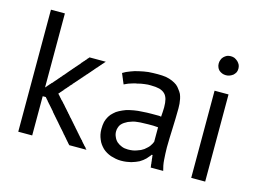

<svg xmlns="http://www.w3.org/2000/svg" viewBox="-94 -861 1403 1039"><g transform="rotate(15 607.0 -341.0)"><path d="M361.3 0Q385.7 0 458 0Q457 0 456.1 -1Q456.1 -1 455.1 -2Q455.1 -2 454.1 -2.9Q454.1 -2.9 453.1 -3.9Q453.1 -3.9 452.1 -4.9Q452.1 -4.9 451.2 -5.9Q451.2 -5.9 450.2 -6.8Q450.2 -6.8 450.2 -8.8Q450.2 -8.8 449.2 -9.8Q449.2 -9.8 448.2 -10.7Q448.2 -10.7 447.3 -11.7Q447.3 -11.7 446.3 -12.7Q446.3 -12.7 445.3 -13.7Q445.3 -13.7 444.3 -14.6Q444.3 -14.6 443.4 -15.6Q443.4 -15.6 442.4 -16.6Q442.4 -16.6 441.4 -17.6Q441.4 -17.6 440.4 -18.6Q440.4 -18.6 439.5 -19.5Q439.5 -19.5 438.5 -20.5Q438.5 -20.5 437.5 -21.5Q437.5 -22.5 436.5 -23.4Q436.5 -23.4 435.5 -24.4Q435.5 -24.4 434.6 -25.4Q434.6 -25.4 433.6 -26.4Q433.6 -26.4 432.6 -27.3Q432.6 -27.3 431.6 -28.3Q431.6 -28.3 430.7 -29.3Q430.7 -29.3 429.7 -30.3Q429.7 -30.3 428.7 -31.2Q428.7 -31.2 427.7 -33.2Q427.7 -33.2 426.8 -34.2Q426.8 -34.2 425.8 -35.2Q425.8 -35.2 424.8 -36.1Q424.8 -36.1 423.8 -37.1Q423.8 -37.1 422.9 -38.1Q422.9 -38.1 422.9 -39.1Q422.9 -39.1 421.9 -40Q421.9 -41 420.9 -42Q420.9 -42 419.9 -43Q419.9 -43 418.9 -43.9Q418.9 -43.9 418 -44.9Q418 -44.9 417 -45.9Q417 -45.9 415 -46.9Q415 -46.9 414.1 -47.9Q414.1 -48.8 413.1 -49.8Q413.1 -49.8 412.1 -50.8Q412.1 -50.8 411.1 -51.8Q411.1 -51.8 410.2 -52.7Q410.2 -52.7 409.2 -53.7Q409.2 -53.7 408.2 -54.7Q408.2 -54.7 407.2 -55.7Q407.2 -56.6 406.2 -57.6Q406.2 -57.6 405.3 -58.6Q405.3 -58.6 404.3 -59.6Q404.3 -59.6 403.3 -60.5Q403.3 -60.5 402.3 -61.5Q402.3 -61.5 401.4 -62.5Q401.4 -62.5 400.4 -63.5Q400.4 -64.5 399.4 -65.4Q399.4 -65.4 398.4 -66.4Q398.4 -66.4 397.5 -67.4Q397.5 -67.4 396.5 -68.4Q396.5 -68.4 395.5 -69.3Q395.5 -69.3 394.5 -70.3Q394.5 -70.3 393.6 -71.3Q393.6 -72.3 392.6 -73.2Q392.6 -73.2 391.6 -74.2Q391.6 -74.2 390.6 -75.2Q390.6 -75.2 389.6 -76.2Q389.6 -76.2 388.7 -77.1Q388.7 -77.1 387.7 -78.1Q387.7 -78.1 386.7 -79.1Q386.7 -80.1 385.7 -81.1Q385.7 -81.1 384.8 -82Q384.8 -82 383.8 -83Q383.8 -83 382.8 -84Q382.8 -84 381.8 -85Q381.8 -85 380.9 -85.9Q380.9 -85.9 379.9 -86.9Q379.9 -87.9 378.9 -88.9Q378.9 -88.9 377.9 -89.8Q377.9 -89.8 377 -90.8Q377 -90.8 376 -91.8Q376 -91.8 375 -92.8Q375 -92.8 374 -93.8Q374 -93.8 373 -94.7Q373 -94.7 372.1 -95.7Q372.1 -95.7 371.1 -97.7Q371.1 -97.7 370.1 -98.6Q370.1 -98.6 369.1 -99.6Q369.1 -99.6 368.2 -100.6Q368.2 -100.6 367.2 -101.6Q367.2 -101.6 366.2 -102.5Q366.2 -102.5 366.2 -103.5Q366.2 -103.5 365.2 -104.5Q365.2 -104.5 364.3 -105.5Q364.3 -105.5 363.3 -106.4Q363.3 -106.4 362.3 -107.4Q362.3 -107.4 361.3 -108.4Q361.3 -108.4 360.4 -109.4Q360.4 -109.4 359.4 -110.4Q359.4 -110.4 358.4 -111.3Q358.4 -111.3 358.4 -112.3Q358.4 -112.3 357.4 -113.3Q357.4 -113.3 356.4 -114.3Q356.4 -114.3 355.5 -115.2Q355.5 -115.2 354.5 -116.2Q354.5 -116.2 353.5 -117.2Q353.5 -117.2 352.5 -118.2Q352.5 -118.2 351.6 -119.1Q351.6 -119.1 351.6 -120.1Q351.6 -120.1 350.6 -121.1Q350.6 -121.1 349.6 -122.1Q349.6 -122.1 348.6 -123Q348.6 -123 347.7 -124Q347.7 -124 346.7 -125Q346.7 -125 345.7 -126Q345.7 -126 344.7 -127Q344.7 -127 344.7 -127.9Q344.7 -127.9 343.8 -128.9Q343.8 -128.9 342.8 -129.9Q342.8 -129.9 341.8 -130.9Q341.8 -130.9 340.8 -131.8Q340.8 -131.8 339.8 -132.8Q339.8 -132.8 338.9 -133.8Q338.9 -133.8 337.9 -134.8Q337.9 -134.8 337.9 -135.7Q337.9 -135.7 336.9 -136.7Q336.9 -136.7 335.9 -137.7Q335.9 -137.7 335 -138.7Q335 -138.7 334 -139.6Q334 -139.6 333 -140.6Q333 -140.6 332 -141.6Q332 -141.6 332 -142.6Q332 -142.6 331.1 -143.6Q331.1 -143.6 330.1 -143.6Q330.1 -143.6 329.1 -144.5Q329.1 -144.5 328.1 -145.5Q328.1 -145.5 327.1 -146.5Q327.1 -146.5 327.1 -147.5Q327.1 -147.5 326.2 -148.4Q326.2 -148.4 325.2 -149.4Q325.2 -149.4 324.2 -150.4Q324.2 -150.4 323.2 -151.4Q323.2 -151.4 322.3 -152.3Q322.3 -152.3 321.3 -153.3Q321.3 -153.3 321.3 -154.3Q321.3 -154.3 320.3 -155.3Q320.3 -155.3 319.3 -156.2Q319.3 -156.2 318.4 -157.2Q318.4 -157.2 317.4 -158.2Q317.4 -158.2 316.4 -159.2Q316.4 -159.2 316.4 -160.2Q316.4 -160.2 315.4 -161.1Q315.4 -161.1 314.5 -162.1Q314.5 -162.1 313.5 -162.1Q313.5 -162.1 312.5 -163.1Q312.5 -163.1 312.5 -164.1Q312.5 -164.1 311.5 -165Q311.5 -165 310.5 -166Q310.5 -166 309.6 -167Q309.6 -167 308.6 -168Q308.6 -168 308.6 -168.9Q308.6 -168.9 307.6 -169.9Q307.6 -169.9 306.6 -170.9Q306.6 -170.9 305.7 -171.9Q305.7 -171.9 304.7 -171.9Q304.7 -171.9 304.7 -172.9Q304.7 -172.9 303.7 -173.8Q303.7 -173.8 302.7 -174.8Q302.7 -174.8 301.8 -175.8Q301.8 -175.8 300.8 -176.8Q300.8 -176.8 300.8 -177.7Q300.8 -177.7 299.8 -178.7Q299.8 -178.7 298.8 -179.7Q298.8 -179.7 297.9 -179.7Q297.9 -179.7 297.9 -180.7Q297.9 -180.7 296.9 -181.6Q296.9 -181.6 295.9 -182.6Q295.9 -182.6 294.9 -183.6Q294.9 -183.6 294.9 -184.6Q294.9 -184.6 293.9 -185.5Q293.9 -185.5 293 -185.5Q293 -185.5 292 -186.5Q292 -186.5 292 -187.5Q292 -187.5 291 -188.5Q291 -188.5 290 -189.5Q290 -189.5 289.1 -190.4Q289.1 -190.4 289.1 -190.4Q289.1 -190.4 288.1 -191.4Q288.1 -191.4 287.1 -192.4Q287.1 -192.4 286.1 -193.4Q286.1 -193.4 286.1 -194.3Q286.1 -194.3 285.2 -194.3Q285.2 -194.3 284.2 -195.3Q284.2 -195.3 284.2 -196.3Q284.2 -196.3 283.2 -197.3Q283.2 -197.3 282.2 -198.2Q282.2 -198.2 282.2 -198.2Q282.2 -199.2 280.3 -200.2Q280.3 -200.2 280.3 -201.2Q280.3 -201.2 279.3 -201.2Q279.3 -202.1 278.3 -203.1Q278.3 -203.1 277.3 -204.1Q277.3 -204.1 276.4 -205.1Q276.4 -205.1 275.4 -206.1Q275.4 -206.1 274.4 -207Q274.4 -207 273.4 -208Q273.4 -208 272.5 -209Q272.5 -209 271.5 -210Q271.5 -210 270.5 -210.9Q270.5 -210.9 269.5 -211.9Q269.5 -212.9 268.6 -213.9Q268.6 -213.9 267.6 -214.8Q267.6 -214.8 266.6 -215.8Q266.6 -215.8 265.6 -216.8Q265.6 -216.8 264.6 -217.8Q264.6 -217.8 263.7 -218.8Q263.7 -218.8 262.7 -219.7Q262.7 -220.7 261.7 -221.7Q261.7 -221.7 259.8 -222.7Q259.8 -222.7 258.8 -223.6Q258.8 -223.6 257.8 -224.6Q257.8 -224.6 256.8 -225.6Q256.8 -225.6 255.9 -226.6Q255.9 -226.6 254.9 -227.5Q254.9 -227.5 253.9 -228.5Q253.9 -228.5 252.9 -229.5Q252.9 -229.5 252 -230.5Q252 -230.5 252 -231.4Q252 -231.4 251 -232.4Q251 -232.4 250 -233.4Q250 -233.4 249 -234.4Q249 -234.4 248 -235.4Q248 -235.4 247.1 -236.3Q247.1 -236.3 246.1 -237.3Q246.1 -237.3 245.1 -238.3Q245.1 -238.3 244.1 -239.3Q244.1 -239.3 244.1 -240.2Q244.1 -240.2 243.2 -241.2Q243.2 -241.2 242.2 -242.2Q242.2 -242.2 241.2 -243.2Q241.2 -243.2 240.2 -244.1Q240.2 -244.1 239.3 -245.1Q239.3 -245.1 238.3 -246.1Q238.3 -246.1 238.3 -247.1Q238.3 -247.1 237.3 -248Q237.3 -248 236.3 -249Q236.3 -249 235.4 -249Q235.4 -249 234.4 -250Q234.4 -250 234.4 -251Q234.4 -251 233.4 -252Q233.4 -252 232.4 -252.9Q232.4 -252.9 231.4 -253.9Q231.4 -253.9 231.4 -253.9Q231.4 -253.9 232.4 -255.9Q232.4 -255.9 233.4 -256.8Q233.4 -256.8 234.4 -257.8Q234.4 -257.8 235.4 -258.8Q235.4 -258.8 236.3 -259.8Q236.3 -259.8 237.3 -260.7Q237.3 -260.7 238.3 -261.7Q238.3 -262.7 239.3 -263.7Q239.3 -263.7 240.2 -264.6Q240.2 -264.6 241.2 -265.6Q241.2 -265.6 242.2 -266.6Q242.2 -266.6 243.2 -267.6Q243.2 -267.6 244.1 -268.6Q244.1 -268.6 245.1 -269.5Q245.1 -269.5 246.1 -271.5Q246.1 -271.5 247.1 -272.5Q247.1 -272.5 248 -273.4Q248 -273.4 249 -274.4Q249 -274.4 250 -275.4Q250 -275.4 251 -276.4Q251 -276.4 252 -277.3Q252 -277.3 252.9 -278.3Q252.9 -278.3 253.9 -280.3Q253.9 -280.3 253.9 -281.2Q253.9 -281.2 254.9 -282.2Q254.9 -282.2 255.9 -283.2Q255.9 -283.2 256.8 -284.2Q256.8 -284.2 257.8 -285.2Q257.8 -285.2 258.8 -286.1Q258.8 -286.1 259.8 -287.1Q259.8 -287.1 259.8 -288.1Q259.8 -288.1 260.7 -289.1Q260.7 -289.1 261.7 -290Q261.7 -290 262.7 -291Q262.7 -291 263.7 -291Q263.7 -291 264.6 -292Q264.6 -292 264.6 -293Q264.6 -293 265.6 -293.9Q265.6 -293.9 266.6 -294.9Q266.6 -294.9 267.6 -295.9Q267.6 -295.9 268.6 -296.9Q268.6 -296.9 268.6 -297.9Q268.6 -297.9 269.5 -298.8Q269.5 -298.8 270.5 -299.8Q270.5 -299.8 271.5 -299.8Q271.5 -299.8 271.5 -300.8Q272.5 -300.8 273.4 -302.7Q273.4 -302.7 273.4 -303.7Q273.4 -303.7 275.4 -304.7Q275.4 -304.7 276.4 -305.7Q276.4 -305.7 277.3 -306.6Q277.3 -306.6 278.3 -307.6Q278.3 -307.6 278.3 -308.6Q278.3 -309.6 279.3 -310.5Q279.3 -310.5 280.3 -311.5Q280.3 -311.5 281.2 -312.5Q281.2 -312.5 282.2 -313.5Q282.2 -313.5 283.2 -314.5Q283.2 -314.5 284.2 -315.4Q284.2 -315.4 285.2 -316.4Q285.2 -316.4 286.1 -317.4Q286.1 -317.4 287.1 -318.4Q287.1 -318.4 288.1 -319.3Q288.1 -319.3 289.1 -320.3Q289.1 -320.3 290 -321.3Q290 -321.3 291 -322.3Q291 -322.3 292 -323.2Q292 -323.2 292 -324.2Q292 -325.2 293 -326.2Q293 -326.2 293.9 -327.1Q293.9 -327.1 294.9 -328.1Q294.9 -328.1 295.9 -329.1Q295.9 -329.1 296.9 -330.1Q296.9 -330.1 297.9 -331.1Q297.9 -331.1 298.8 -332Q298.8 -332 299.8 -333Q299.8 -333 300.8 -334Q300.8 -335 301.8 -335.9Q301.8 -335.9 302.7 -336.9Q302.7 -336.9 303.7 -337.9Q303.7 -337.9 304.7 -338.9Q304.7 -338.9 305.7 -339.8Q305.7 -339.8 306.6 -340.8Q306.6 -340.8 307.6 -341.8Q307.6 -341.8 308.6 -342.8Q308.6 -342.8 309.6 -344.7Q309.6 -344.7 310.5 -345.7Q310.5 -345.7 311.5 -346.7Q311.5 -346.7 312.5 -347.7Q312.5 -347.7 313.5 -348.6Q313.5 -348.6 314.5 -349.6Q314.5 -349.6 315.4 -350.6Q315.4 -350.6 316.4 -352.5Q316.4 -352.5 317.4 -353.5Q317.4 -353.5 318.4 -354.5Q318.4 -354.5 319.3 -355.5Q319.3 -355.5 320.3 -356.4Q320.3 -356.4 321.3 -357.4Q321.3 -357.4 322.3 -358.4Q322.3 -358.4 323.2 -360.4Q323.2 -360.4 324.2 -361.3Q324.2 -361.3 325.2 -362.3Q325.2 -362.3 326.2 -363.3Q326.2 -363.3 327.1 -364.3Q327.1 -364.3 328.1 -365.2Q328.1 -365.2 329.1 -366.2Q329.1 -366.2 330.1 -368.2Q330.1 -368.2 331.1 -369.1Q331.1 -369.1 332 -370.1Q332 -370.1 333 -371.1Q333 -371.1 334 -372.1Q334 -372.1 335 -373Q335 -373 335.9 -374Q335.9 -374 336.9 -376Q336.9 -376 337.9 -377Q337.9 -377 338.9 -377.9Q338.9 -377.9 339.8 -378.9Q339.8 -378.9 340.8 -379.9Q340.8 -379.9 341.8 -380.9Q341.8 -380.9 342.8 -381.8Q342.8 -381.8 343.8 -383.8Q343.8 -383.8 344.7 -384.8Q344.7 -384.8 345.7 -385.7Q345.7 -385.7 346.7 -386.7Q346.7 -386.7 347.7 -387.7Q347.7 -387.7 348.6 -388.7Q348.6 -388.7 349.6 -389.6Q349.6 -389.6 350.6 -391.6Q350.6 -391.6 351.6 -392.6Q351.6 -392.6 352.5 -393.6Q352.5 -393.6 353.5 -394.5Q353.5 -394.5 354.5 -395.5Q354.5 -395.5 355.5 -396.5Q355.5 -396.5 356.4 -397.5Q356.4 -397.5 357.4 -398.4Q357.4 -398.4 358.4 -399.4Q358.4 -399.4 359.4 -400.4Q359.4 -400.4 359.4 -401.4Q359.4 -401.4 360.4 -402.3Q360.4 -402.3 361.3 -403.3Q361.3 -403.3 362.3 -404.3Q362.3 -404.3 363.3 -405.3Q363.3 -405.3 364.3 -406.2Q364.3 -406.2 365.2 -407.2Q365.2 -407.2 365.2 -408.2Q365.2 -408.2 366.2 -409.2Q366.2 -409.2 367.2 -410.2Q367.2 -410.2 368.2 -411.1Q368.2 -411.1 369.1 -412.1Q369.1 -412.1 370.1 -413.1Q370.1 -413.1 371.1 -414.1Q371.1 -414.1 372.1 -415Q372.1 -415 372.1 -416Q372.1 -416 373 -417Q373 -417 374 -418Q374 -418 375 -418.9Q375 -418.9 376 -419.9Q376 -419.9 377 -420.9Q377 -420.9 377.9 -421.9Q377.9 -421.9 377.9 -422.9Q377.9 -422.9 378.9 -423.8Q378.9 -423.8 379.9 -424.8Q379.9 -424.8 380.9 -425.8Q380.9 -425.8 381.8 -426.8Q381.8 -426.8 382.8 -427.7Q382.8 -427.7 383.8 -428.7Q383.8 -428.7 383.8 -429.7Q383.8 -429.7 384.8 -430.7Q384.8 -430.7 385.7 -431.6Q385.7 -431.6 386.7 -432.6Q386.7 -432.6 387.7 -433.6Q387.7 -433.6 388.7 -434.6Q388.7 -434.6 389.6 -435.5Q389.6 -435.5 389.6 -436.5Q389.6 -436.5 390.6 -437.5Q390.6 -437.5 391.6 -438.5Q391.6 -438.5 392.6 -439.5Q392.6 -439.5 393.6 -440.4Q393.6 -440.4 394.5 -441.4Q394.5 -441.4 394.5 -442.4Q394.5 -442.4 395.5 -443.4Q395.5 -443.4 396.5 -443.4Q396.5 -443.4 397.5 -444.3Q397.5 -444.3 398.4 -445.3Q398.4 -445.3 399.4 -446.3Q399.4 -446.3 399.4 -447.3Q399.4 -447.3 400.4 -448.2Q400.4 -448.2 401.4 -449.2Q401.4 -449.2 402.3 -450.2Q402.3 -450.2 403.3 -451.2Q403.3 -451.2 404.3 -452.1Q404.3 -452.1 404.3 -453.1Q404.3 -453.1 405.3 -454.1Q405.3 -454.1 406.2 -455.1Q406.2 -455.1 407.2 -456.1Q407.2 -456.1 408.2 -457Q408.2 -457 408.2 -457Q408.2 -457 409.2 -458Q409.2 -458 410.2 -459Q410.2 -459 411.1 -460Q411.1 -460 411.1 -460.9Q411.1 -460.9 412.1 -461.9Q412.1 -461.9 413.1 -462.9Q413.1 -462.9 414.1 -463.9Q414.1 -463.9 415 -464.8Q415 -464.8 415 -464.8Q415 -464.8 416 -465.8Q416 -465.8 417 -466.8Q417 -466.8 418 -467.8Q418 -467.8 418 -468.8Q418 -468.8 418.9 -469.7Q418.9 -469.7 419.9 -470.7Q419.9 -470.7 420.9 -471.7Q420.9 -471.7 420.9 -471.7Q420.9 -471.7 421.9 -472.7Q421.9 -472.7 422.9 -473.6Q422.9 -473.6 423.8 -474.6Q423.8 -474.6 423.8 -475.6Q423.8 -475.6 424.8 -476.6Q424.8 -476.6 425.8 -476.6Q425.8 -476.6 426.8 -477.5Q426.8 -478.5 427.7 -479.5Q427.7 -479.5 428.7 -480.5Q428.7 -480.5 428.7 -481.4Q428.7 -481.4 429.7 -481.4Q429.7 -481.4 430.7 -482.4Q430.7 -482.4 430.7 -483.4Q430.7 -483.4 431.6 -484.4Q431.6 -484.4 432.6 -484.4Q432.6 -484.4 433.6 -485.4Q433.6 -485.4 433.6 -486.3Q433.6 -486.3 434.6 -487.3Q434.6 -487.3 435.5 -487.3Q413.1 -487.3 344.7 -487.3Q344.7 -487.3 342.8 -486.3Q342.8 -486.3 341.8 -485.4Q341.8 -485.4 340.8 -484.4Q340.8 -484.4 340.8 -483.4Q340.8 -483.4 339.8 -482.4Q339.8 -482.4 338.9 -481.4Q338.9 -481.4 337.9 -480.5Q337.9 -480.5 336.9 -479.5Q336.9 -479.5 335.9 -478.5Q335.9 -478.5 335 -477.5Q335 -477.5 334 -476.6Q334 -476.6 333 -474.6Q333 -474.6 332 -473.6Q332 -473.6 331.1 -472.7Q331.1 -472.7 331.1 -471.7Q331.1 -471.7 330.1 -470.7Q330.1 -470.7 329.1 -469.7Q329.1 -469.7 328.1 -468.8Q328.1 -468.8 327.1 -467.8Q327.1 -467.8 326.2 -466.8Q326.2 -466.8 325.2 -465.8Q325.2 -465.8 324.2 -464.8Q324.2 -464.8 323.2 -462.9Q323.2 -462.9 322.3 -461.9Q322.3 -461.9 321.3 -460.9Q321.3 -460.9 320.3 -460Q320.3 -460 319.3 -459Q319.3 -459 318.4 -458Q318.4 -458 317.4 -457Q317.4 -457 316.4 -456.1Q316.4 -456.1 315.4 -455.1Q315.4 -454.1 314.5 -453.1Q314.5 -453.1 313.5 -452.1Q313.5 -452.1 312.5 -451.2Q312.5 -451.2 311.5 -450.2Q311.5 -450.2 310.5 -449.2Q310.5 -449.2 309.6 -448.2Q309.6 -448.2 308.6 -447.3Q308.6 -446.3 307.6 -445.3Q307.6 -445.3 307.6 -444.3Q307.6 -444.3 306.6 -443.4Q306.6 -443.4 305.7 -442.4Q305.7 -442.4 304.7 -441.4Q304.7 -441.4 303.7 -440.4Q303.7 -440.4 302.7 -439.5Q302.7 -438.5 301.8 -437.5Q301.8 -437.5 300.8 -436.5Q300.8 -436.5 299.8 -435.5Q299.8 -435.5 298.8 -434.6Q298.8 -434.6 297.9 -433.6Q297.9 -433.6 296.9 -432.6Q296.9 -432.6 295.9 -431.6Q295.9 -430.7 294.9 -429.7Q294.9 -429.7 293.9 -428.7Q293.9 -428.7 293 -427.7Q293 -427.7 292 -426.8Q292 -426.8 291 -425.8Q291 -425.8 290 -424.8Q290 -424.8 289.1 -423.8Q289.1 -422.9 288.1 -421.9Q288.1 -421.9 287.1 -420.9Q287.1 -420.9 286.1 -419.9Q286.1 -419.9 285.2 -418.9Q285.2 -418.9 284.2 -418Q284.2 -418 283.2 -417Q283.2 -417 282.2 -416Q282.2 -415 281.2 -414.1Q281.2 -414.1 280.3 -413.1Q280.3 -413.1 279.3 -412.1Q279.3 -412.1 278.3 -411.1Q278.3 -411.1 277.3 -410.2Q277.3 -410.2 276.4 -409.2Q276.4 -409.2 275.4 -408.2Q275.4 -407.2 274.4 -406.2Q274.4 -406.2 273.4 -405.3Q273.4 -405.3 272.5 -404.3Q272.5 -404.3 271.5 -403.3Q271.5 -403.3 270.5 -402.3Q270.5 -402.3 269.5 -401.4Q269.5 -401.4 268.6 -399.4Q268.6 -399.4 267.6 -398.4Q267.6 -398.4 266.6 -397.5Q266.6 -397.5 265.6 -396.5Q265.6 -396.5 264.6 -395.5Q264.6 -395.5 263.7 -394.5Q263.7 -394.5 262.7 -393.6Q262.7 -393.6 262.7 -392.6Q262.7 -392.6 261.7 -391.6Q261.7 -391.6 260.7 -390.6Q260.7 -390.6 259.8 -389.6Q259.8 -389.6 258.8 -388.7Q258.8 -388.7 257.8 -387.7Q257.8 -387.7 256.8 -386.7Q256.8 -386.7 256.8 -385.7Q256.8 -385.7 255.9 -384.8Q255.9 -384.8 254.9 -383.8Q254.9 -383.8 253.9 -382.8Q253.9 -382.8 252.9 -381.8Q252.9 -381.8 252 -380.9Q252 -380.9 251 -379.9Q251 -379.9 251 -378.9Q251 -378.9 250 -377.9Q250 -377.9 249 -377Q249 -377 248 -376Q248 -376 247.1 -375Q247.1 -375 246.1 -374Q246.1 -374 246.1 -373Q246.1 -373 245.1 -372.1Q245.1 -372.1 244.1 -371.1Q244.1 -371.1 243.2 -370.1Q243.2 -370.1 242.2 -369.1Q242.2 -369.1 241.2 -368.2Q241.2 -368.2 241.2 -367.2Q241.2 -367.2 240.2 -366.2Q240.2 -366.2 239.3 -365.2Q239.3 -365.2 238.3 -364.3Q238.3 -364.3 237.3 -363.3Q237.3 -363.3 236.3 -362.3Q236.3 -362.3 236.3 -361.3Q236.3 -361.3 235.4 -360.4Q235.4 -360.4 234.4 -359.4Q234.4 -359.4 233.4 -358.4Q233.4 -358.4 232.4 -358.4Q232.4 -358.4 231.4 -357.4Q231.4 -357.4 231.4 -356.4Q231.4 -356.4 230.5 -355.5Q230.5 -355.5 229.5 -354.5Q229.5 -354.5 228.5 -353.5Q228.5 -353.5 227.5 -352.5Q227.5 -352.5 227.5 -351.6Q227.5 -351.6 226.6 -350.6Q226.6 -350.6 225.6 -349.6Q225.6 -349.6 224.6 -348.6Q224.6 -348.6 223.6 -347.7Q223.6 -347.7 223.6 -346.7Q223.6 -346.7 222.7 -345.7Q222.7 -345.7 221.7 -344.7Q221.7 -344.7 220.7 -344.7Q220.7 -344.7 219.7 -343.8Q219.7 -343.8 219.7 -342.8Q219.7 -342.8 218.8 -341.8Q218.8 -341.8 217.8 -340.8Q217.8 -340.8 216.8 -339.8Q216.8 -339.8 216.8 -338.9Q216.8 -338.9 215.8 -337.9Q215.8 -337.9 214.8 -336.9Q214.8 -336.9 213.9 -335.9Q213.9 -335.9 212.9 -335.9Q212.9 -335.9 212.9 -335Q212.9 -335 211.9 -334Q211.9 -334 210.9 -333Q210.9 -333 210 -332Q210 -332 210 -331.1Q210 -331.1 209 -330.1Q209 -330.1 208 -329.1Q208 -329.1 208 -329.1Q208 -329.1 207 -328.1Q207 -328.1 206.1 -327.1Q206.1 -327.1 205.1 -326.2Q205.1 -326.2 205.1 -325.2Q205.1 -325.2 204.1 -324.2Q204.1 -324.2 203.1 -324.2Q203.1 -324.2 203.1 -323.2Q203.1 -323.2 201.2 -321.3Q201.2 -321.3 200.2 -320.3Q200.2 -320.3 200.2 -320.3Q200.2 -320.3 199.2 -319.3Q199.2 -319.3 198.2 -318.4Q198.2 -318.4 198.2 -317.4Q198.2 -317.4 197.3 -316.4Q197.3 -316.4 196.3 -316.4Q196.3 -315.4 195.3 -314.5Q195.3 -313.5 193.4 -312.5Q193.4 -312.5 192.4 -311.5Q192.4 -311.5 191.4 -310.5Q191.4 -310.5 190.4 -309.6Q190.4 -309.6 190.4 -308.6Q190.4 -308.6 189.5 -307.6Q189.5 -307.6 188.5 -306.6Q188.5 -306.6 187.5 -305.7Q187.5 -305.7 186.5 -303.7Q186.5 -303.7 185.5 -302.7Q185.5 -302.7 183.6 -301.8Q183.6 -301.8 182.6 -300.8Q182.6 -300.8 181.6 -299.8Q181.6 -299.8 180.7 -298.8Q180.7 -298.8 179.7 -297.9Q179.7 -297.9 178.7 -296.9Q178.7 -296.9 177.7 -294.9Q177.7 -294.9 176.8 -293.9Q176.8 -293.9 175.8 -293Q175.8 -293 174.8 -292Q174.8 -292 173.8 -291Q173.8 -291 172.9 -290Q172.9 -290 171.9 -289.1Q171.9 -289.1 170.9 -288.1Q170.9 -288.1 169.9 -287.1Q169.9 -287.1 169.9 -286.1Q169.9 -286.1 168.9 -285.2Q168.9 -285.2 168 -284.2Q168 -284.2 167 -283.2Q167 -283.2 166 -282.2Q166 -282.2 165 -281.2Q165 -281.2 164.1 -280.3Q164.1 -280.3 163.1 -279.3Q163.1 -279.3 163.1 -278.3Q163.1 -278.3 162.1 -277.3Q162.1 -277.3 161.1 -276.4Q161.1 -276.4 160.2 -275.4Q160.2 -275.4 159.2 -274.4Q159.2 -274.4 158.2 -273.4Q158.2 -273.4 158.2 -272.5Q158.2 -272.5 157.2 -271.5Q157.2 -271.5 156.2 -271.5Q156.2 -271.5 155.3 -270.5Q155.3 -270.5 155.3 -269.5Q155.3 -269.5 154.3 -268.6Q154.3 -268.6 153.3 -267.6Q153.3 -267.6 153.3 -266.6Q153.3 -371.1 153.3 -682.6Q133.8 -682.6 75.2 -682.6Q75.2 -511.7 75.2 1Q94.7 1 153.3 1Q153.3 -53.7 153.3 -218.8Q157.2 -218.8 170.9 -218.8Q170.9 -218.8 171.9 -216.8Q171.9 -216.8 172.9 -215.8Q172.9 -215.8 173.8 -214.8Q173.8 -214.8 174.8 -213.9Q174.8 -213.9 175.8 -212.9Q175.8 -212.9 176.8 -211.9Q176.8 -211.9 176.8 -210.9Q176.8 -210.9 177.7 -210Q177.7 -210 178.7 -209Q178.7 -209 179.7 -208Q179.7 -208 180.7 -207Q180.7 -207 181.6 -206.1Q181.6 -206.1 182.6 -205.1Q182.6 -205.1 183.6 -204.1Q183.6 -204.1 184.6 -203.1Q184.6 -203.1 185.5 -201.2Q185.5 -201.2 186.5 -200.2Q186.5 -200.2 187.5 -199.2Q187.5 -199.2 187.5 -198.2Q187.5 -198.2 188.5 -197.3Q188.5 -197.3 189.5 -196.3Q189.5 -196.3 190.4 -195.3Q190.4 -195.3 191.4 -194.3Q191.4 -194.3 192.4 -193.4Q192.4 -193.4 193.4 -192.4Q193.4 -192.4 194.3 -191.4Q194.3 -190.4 195.3 -189.5Q195.3 -189.5 196.3 -188.5Q196.3 -188.5 197.3 -187.5Q197.3 -187.5 198.2 -186.5Q198.2 -186.5 199.2 -185.5Q199.2 -185.5 200.2 -184.6Q200.2 -184.6 201.2 -183.6Q201.2 -183.6 202.1 -182.6Q202.1 -182.6 203.1 -181.6Q203.1 -180.7 204.1 -179.7Q204.1 -179.7 205.1 -178.7Q205.1 -178.7 206.1 -177.7Q206.1 -177.7 207 -176.8Q207 -176.8 208 -175.8Q208 -175.8 209 -174.8Q209 -174.8 210 -173.8Q210 -173.8 210.9 -172.9Q210.9 -172.9 211.9 -170.9Q211.9 -170.9 212.9 -169.9Q212.9 -169.9 213.9 -168.9Q213.9 -168.9 214.8 -168Q214.8 -168 215.8 -167Q215.8 -167 216.8 -166Q216.8 -166 217.8 -165Q217.8 -165 218.8 -163.1Q218.8 -163.1 219.7 -162.1Q219.7 -162.1 220.7 -161.1Q220.7 -161.1 221.7 -160.2Q221.7 -160.2 222.7 -159.2Q222.7 -159.2 223.6 -158.2Q223.6 -158.2 224.6 -157.2Q224.6 -157.2 225.6 -155.3Q225.6 -155.3 226.6 -154.3Q226.6 -154.3 227.5 -153.3Q227.5 -153.3 228.5 -152.3Q228.5 -152.3 229.5 -151.4Q229.5 -151.4 229.5 -150.4Q229.5 -150.4 230.5 -149.4Q230.5 -149.4 231.4 -147.5Q231.4 -147.5 232.4 -146.5Q232.4 -146.5 233.4 -145.5Q233.4 -145.5 234.4 -144.5Q234.4 -144.5 235.4 -143.6Q235.4 -143.6 236.3 -142.6Q236.3 -142.6 237.3 -141.6Q237.3 -141.6 238.3 -139.6Q238.3 -139.6 239.3 -138.7Q239.3 -138.7 240.2 -137.7Q240.2 -137.7 241.2 -136.7Q241.2 -136.7 242.2 -135.7Q242.2 -135.7 243.2 -134.8Q243.2 -134.8 244.1 -133.8Q244.1 -133.8 245.1 -131.8Q245.1 -131.8 246.1 -130.9Q246.1 -130.9 247.1 -129.9Q247.1 -129.9 248 -128.9Q248 -128.9 249 -127.9Q249 -127.9 250 -127Q250 -127 251 -126Q251 -126 252 -124Q252 -124 252.9 -123Q252.9 -123 253.9 -122.1Q253.9 -122.1 254.9 -121.1Q254.9 -121.1 255.9 -120.1Q255.9 -120.1 256.8 -119.1Q256.8 -119.1 257.8 -118.2Q257.8 -118.2 258.8 -116.2Q258.8 -116.2 259.8 -115.2Q259.8 -115.2 260.7 -114.3Q260.7 -114.3 261.7 -113.3Q261.7 -113.3 262.7 -112.3Q262.7 -112.3 263.7 -111.3Q263.7 -111.3 264.6 -110.4Q264.6 -110.4 265.6 -109.4Q265.6 -109.4 266.6 -107.4Q266.6 -107.4 267.6 -106.4Q267.6 -106.4 268.6 -105.5Q268.6 -105.5 269.5 -104.5Q269.5 -104.5 270.5 -103.5Q270.5 -103.5 271.5 -102.5Q271.5 -102.5 272.5 -101.6Q272.5 -101.6 272.5 -100.6Q272.5 -100.6 273.4 -99.6Q273.4 -99.6 274.4 -98.6Q274.4 -98.6 275.4 -97.7Q275.4 -97.7 276.4 -96.7Q276.4 -96.7 277.3 -95.7Q277.3 -95.7 278.3 -94.7Q278.3 -94.7 278.3 -93.8Q278.3 -93.8 279.3 -92.8Q279.3 -92.8 280.3 -91.8Q280.3 -91.8 281.2 -90.8Q281.2 -90.8 282.2 -89.8Q282.2 -89.8 283.2 -88.9Q283.2 -88.9 284.2 -87.9Q284.2 -87.9 284.2 -86.9Q284.2 -86.9 285.2 -85.9Q285.2 -85.9 286.1 -85Q286.1 -85 287.1 -84Q287.1 -84 288.1 -83Q288.1 -83 289.1 -82Q289.1 -82 290 -81.1Q290 -81.1 291 -80.1Q291 -80.1 291 -79.1Q291 -79.1 292 -78.1Q292 -78.1 293 -77.1Q293 -77.1 293.9 -76.2Q293.9 -76.2 294.9 -75.2Q294.9 -75.2 295.9 -74.2Q295.9 -74.2 296.9 -73.2Q296.9 -73.2 296.9 -72.3Q296.9 -72.3 297.9 -71.3Q297.9 -71.3 298.8 -71.3Q298.8 -71.3 299.8 -70.3Q299.8 -70.3 300.8 -69.3Q300.8 -69.3 301.8 -68.4Q301.8 -68.4 301.8 -67.4Q301.8 -67.4 302.7 -66.4Q302.7 -66.4 303.7 -65.4Q303.7 -65.4 304.7 -64.5Q304.7 -64.5 305.7 -63.5Q305.7 -63.5 306.6 -62.5Q306.6 -62.5 307.6 -61.5Q307.6 -61.5 307.6 -60.5Q307.6 -60.5 308.6 -59.6Q308.6 -59.6 309.6 -58.6Q309.6 -58.6 310.5 -57.6Q310.5 -57.6 311.5 -56.6Q311.5 -56.6 312.5 -55.7Q312.5 -55.7 312.5 -54.7Q312.5 -54.7 313.5 -53.7Q313.5 -53.7 314.5 -52.7Q314.5 -52.7 315.4 -51.8Q315.4 -51.8 316.4 -50.8Q316.4 -50.8 316.4 -49.8Q316.4 -49.8 317.4 -48.8Q317.4 -48.8 318.4 -47.9Q318.4 -47.9 319.3 -46.9Q319.3 -46.9 320.3 -46.9Q320.3 -46.9 321.3 -45.9Q321.3 -45.9 321.3 -44.9Q321.3 -44.9 322.3 -43.9Q322.3 -43.9 323.2 -43Q323.2 -43 324.2 -42Q324.2 -42 325.2 -41Q325.2 -41 325.2 -40Q325.2 -40 326.2 -39.1Q326.2 -39.1 327.1 -38.1Q327.1 -38.1 328.1 -37.1Q328.1 -37.1 329.1 -36.1Q329.1 -36.1 329.1 -35.2Q329.1 -35.2 330.1 -35.2Q330.1 -35.2 331.1 -34.2Q331.1 -34.2 332 -33.2Q332 -33.2 333 -32.2Q333 -32.2 333 -31.2Q333 -31.2 334 -30.3Q334 -30.3 335 -29.3Q335 -29.3 335.9 -28.3Q335.9 -28.3 335.9 -27.3Q335.9 -27.3 336.9 -26.4Q336.9 -26.4 337.9 -26.4Q337.9 -26.4 338.9 -25.4Q338.9 -25.4 338.9 -24.4Q339.8 -24.4 340.8 -22.5Q340.8 -22.5 341.8 -21.5Q341.8 -21.5 341.8 -20.5Q341.8 -20.5 342.8 -20.5Q342.8 -20.5 343.8 -19.5Q343.8 -19.5 344.7 -18.6Q344.7 -18.6 344.7 -17.6Q344.7 -17.6 345.7 -16.6Q345.7 -16.6 346.7 -15.6Q346.7 -15.6 347.7 -14.6Q347.7 -14.6 347.7 -14.6Q347.7 -14.6 348.6 -13.7Q348.6 -13.7 349.6 -12.7Q349.6 -12.7 350.6 -11.7Q350.6 -11.7 350.6 -10.7Q350.6 -10.7 351.6 -9.8Q351.6 -9.8 352.5 -9.8Q352.5 -9.8 352.5 -8.8Q352.5 -8.8 353.5 -7.8Q353.5 -7.8 354.5 -6.8Q354.5 -6.8 354.5 -5.9Q354.5 -5.9 355.5 -5.9Q355.5 -5.9 356.4 -4.9Q356.4 -4.9 357.4 -3.9Q357.4 -3.9 357.4 -2.9Q357.4 -2.9 358.4 -2.9Q358.4 -2.9 359.4 -2Q359.4 -2 359.4 -1Q359.4 -1 360.4 0Q360.4 0 361.3 0Z M559.6 -393.6Q567.4 -397.5 574.2 -400.4Q582 -404.3 591.8 -407.2Q600.6 -410.2 610.4 -413.1Q619.1 -416 628.9 -417Q639.6 -419.9 649.4 -421.9Q659.2 -423.8 668.9 -424.8Q678.7 -425.8 687.5 -426.8Q696.3 -426.8 704.1 -426.8Q732.4 -426.8 752 -421.9Q771.5 -416 782.2 -405.3Q793 -395.5 798.8 -376Q803.7 -357.4 803.7 -330.1Q803.7 -318.4 802.7 -304.7Q801.8 -292 800.8 -277.3Q793.9 -279.3 788.1 -279.3Q781.2 -279.3 774.4 -279.3Q765.6 -279.3 747.1 -279.3Q720.7 -279.3 696.3 -277.3Q670.9 -276.4 649.4 -272.5Q627 -268.6 607.4 -262.7Q588.9 -255.9 572.3 -247.1Q556.6 -239.3 544.9 -227.5Q532.2 -216.8 523.4 -202.1Q514.6 -187.5 509.8 -169.9Q505.9 -152.3 505.9 -129.9Q505.9 -113.3 508.8 -99.6Q511.7 -85.9 517.6 -72.3Q522.5 -59.6 530.3 -48.8Q538.1 -38.1 547.9 -28.3Q557.6 -19.5 569.3 -12.7Q581.1 -5.9 594.7 -1Q607.4 2.9 622.1 5.9Q636.7 8.8 652.3 8.8Q668.9 8.8 682.6 6.8Q696.3 4.9 708 2Q720.7 -2 731.4 -5.9Q742.2 -10.7 751 -14.6Q760.7 -20.5 768.6 -26.4Q776.4 -32.2 783.2 -39.1Q790 -45.9 794.9 -52.7Q800.8 -58.6 804.7 -65.4Q806.6 -65.4 809.6 -65.4Q809.6 -65.4 809.6 -64.5Q809.6 -64.5 810.5 -63.5Q810.5 -63.5 810.5 -62.5Q810.5 -62.5 810.5 -61.5Q810.5 -60.5 810.5 -59.6Q810.5 -59.6 810.5 -58.6Q810.5 -58.6 810.5 -57.6Q810.5 -57.6 810.5 -56.6Q810.5 -56.6 810.5 -55.7Q810.5 -55.7 811.5 -54.7Q811.5 -54.7 811.5 -53.7Q811.5 -53.7 811.5 -52.7Q811.5 -52.7 811.5 -51.8Q811.5 -51.8 811.5 -50.8Q811.5 -49.8 811.5 -48.8Q811.5 -48.8 811.5 -47.9Q811.5 -47.9 811.5 -46.9Q811.5 -46.9 812.5 -45.9Q812.5 -45.9 812.5 -44.9Q812.5 -44.9 812.5 -43.9Q812.5 -43.9 812.5 -43Q812.5 -43 812.5 -41Q812.5 -41 812.5 -40Q812.5 -40 812.5 -39.1Q812.5 -39.1 812.5 -38.1Q812.5 -38.1 813.5 -37.1Q813.5 -37.1 813.5 -36.1Q813.5 -36.1 813.5 -35.2Q813.5 -34.2 813.5 -33.2Q813.5 -33.2 813.5 -32.2Q813.5 -32.2 813.5 -31.2Q813.5 -31.2 813.5 -30.3Q813.5 -30.3 814.5 -29.3Q814.5 -29.3 814.5 -28.3Q814.5 -28.3 814.5 -27.3Q814.5 -27.3 814.5 -26.4Q814.5 -26.4 814.5 -25.4Q814.5 -25.4 814.5 -24.4Q814.5 -24.4 814.5 -23.4Q814.5 -23.4 814.5 -22.5Q814.5 -21.5 815.4 -20.5Q815.4 -20.5 815.4 -19.5Q815.4 -19.5 815.4 -18.6Q815.4 -18.6 815.4 -17.6Q815.4 -17.6 815.4 -16.6Q815.4 -16.6 815.4 -15.6Q815.4 -15.6 815.4 -14.6Q815.4 -14.6 815.4 -13.7Q815.4 -13.7 815.4 -12.7Q815.4 -12.7 816.4 -11.7Q816.4 -11.7 816.4 -10.7Q816.4 -10.7 816.4 -9.8Q816.4 -9.8 816.4 -9.8Q816.4 -9.8 816.4 -8.8Q816.4 -8.8 816.4 -7.8Q816.4 -7.8 816.4 -6.8Q816.4 -5.9 816.4 -4.9Q816.4 -4.9 817.4 -3.9Q817.4 -3.9 817.4 -2.9Q817.4 -2.9 817.4 -2Q817.4 -2 817.4 -2Q817.4 -2 817.4 -1Q817.4 -1 817.4 0Q817.4 0 817.4 1Q817.4 1 817.4 2Q817.4 2 817.4 2Q817.4 2 817.4 2.9Q818.4 2.9 819.3 2.9Q819.3 2.9 820.3 2.9Q820.3 2.9 821.3 2.9Q821.3 2.9 822.3 2.9Q822.3 2.9 823.2 2.9Q824.2 2.9 825.2 2.9Q825.2 2.9 826.2 2.9Q826.2 2.9 827.1 2.9Q827.1 2.9 828.1 2.9Q828.1 2.9 829.1 2.9Q829.1 2.9 830.1 2.9Q830.1 2.9 831.1 2.9Q831.1 2.9 832 2.9Q832 2.9 833 2.9Q833 2.9 834 2.9Q834 2.9 835 2.9Q835 2.9 836.9 2.9Q836.9 2.9 837.9 2.9Q837.9 2.9 838.9 2.9Q838.9 2.9 839.8 2.9Q839.8 2.9 840.8 2.9Q840.8 2.9 841.8 2.9Q841.8 2.9 842.8 2.9Q842.8 2.9 843.8 2.9Q844.7 2.9 845.7 2.9Q845.7 2.9 846.7 2.9Q846.7 2.9 847.7 2.9Q847.7 2.9 848.6 2.9Q848.6 2.9 849.6 2.9Q849.6 2.9 850.6 2.9Q850.6 2.9 851.6 2.9Q851.6 2.9 852.5 2.9Q852.5 2.9 854.5 2.9Q854.5 2.9 855.5 2.9Q855.5 2.9 856.4 2.9Q856.4 2.9 857.4 2.9Q857.4 2.9 858.4 2.9Q858.4 2.9 859.4 2.9Q859.4 2.9 860.4 2.9Q860.4 2.9 861.3 2.9Q862.3 2.9 863.3 2.9Q863.3 2.9 864.3 2.9Q864.3 2.9 865.2 2.9Q865.2 2.9 866.2 2.9Q866.2 2.9 867.2 2.9Q867.2 2.9 868.2 2.9Q868.2 2.9 869.1 2.9Q869.1 2.9 870.1 2.9Q870.1 2.9 871.1 2.9Q871.1 2.9 873 2.9Q873 2.9 874 2.9Q874 2.9 875 2.9Q875 2.9 876 2.9Q876 2.9 877 2.9Q877 2.9 877.9 2.9Q877.9 2.9 878.9 2.9Q878.9 2.9 879.9 2.9Q879.9 2.9 880.9 2.9Q880.9 2.9 881.8 2.9Q881.8 2.9 882.8 2.9Q882.8 2.9 883.8 2.9Q883.8 2.9 884.8 2.9Q884.8 2.9 885.7 2.9Q885.7 2.9 886.7 2.9Q886.7 2.9 887.7 2.9Q883.8 -10.7 880.9 -25.4Q877.9 -41 877 -56.6Q876 -72.3 875 -89.8Q874 -107.4 874 -125Q874 -149.4 875 -176.8Q876 -203.1 877 -230.5Q877.9 -257.8 878.9 -287.1Q879.9 -315.4 879.9 -344.7Q879.9 -358.4 878.9 -371.1Q877 -383.8 875 -397.5Q872.1 -411.1 867.2 -422.9Q861.3 -434.6 852.5 -445.3Q844.7 -457 834 -465.8Q822.3 -474.6 806.6 -481.4Q791 -488.3 770.5 -492.2Q750 -495.1 724.6 -495.1Q698.2 -495.1 671.9 -493.2Q646.5 -490.2 622.1 -484.4Q597.7 -479.5 576.2 -470.7Q553.7 -462.9 535.2 -451.2Q535.2 -451.2 536.1 -450.2Q536.1 -450.2 536.1 -449.2Q536.1 -449.2 537.1 -448.2Q537.1 -448.2 537.1 -447.3Q537.1 -447.3 537.1 -446.3Q537.1 -446.3 538.1 -445.3Q538.1 -445.3 538.1 -444.3Q538.1 -444.3 539.1 -443.4Q539.1 -443.4 539.1 -442.4Q539.1 -442.4 539.1 -441.4Q539.1 -441.4 540 -440.4Q540 -440.4 540 -439.5Q540 -439.5 541 -439.5Q541 -439.5 541 -438.5Q541 -438.5 541 -437.5Q541 -437.5 542 -435.5Q542 -435.5 542 -434.6Q542 -434.6 543 -433.6Q543 -433.6 543 -433.6Q543 -433.6 543.9 -431.6Q543.9 -431.6 543.9 -430.7Q543.9 -430.7 543.9 -429.7Q543.9 -429.7 544.9 -429.7Q544.9 -429.7 544.9 -427.7Q544.9 -427.7 545.9 -426.8Q545.9 -426.8 545.9 -426.8Q545.9 -425.8 546.9 -424.8Q546.9 -424.8 546.9 -423.8Q546.9 -423.8 546.9 -422.9Q546.9 -422.9 547.9 -421.9Q547.9 -421.9 547.9 -421.9Q547.9 -421.9 547.9 -420.9Q547.9 -420.9 548.8 -419.9Q548.8 -419.9 548.8 -419.9Q548.8 -419.9 548.8 -418.9Q548.8 -418.9 548.8 -418Q548.8 -418 549.8 -417Q549.8 -417 549.8 -417Q549.8 -417 550.8 -415Q550.8 -415 550.8 -415Q550.8 -415 550.8 -414.1Q550.8 -414.1 550.8 -414.1Q550.8 -414.1 551.8 -412.1Q551.8 -412.1 551.8 -411.1Q551.8 -411.1 552.7 -410.2Q552.7 -410.2 552.7 -409.2Q552.7 -409.2 553.7 -408.2Q553.7 -408.2 553.7 -407.2Q553.7 -407.2 554.7 -406.2Q554.7 -406.2 554.7 -405.3Q554.7 -405.3 554.7 -404.3Q554.7 -404.3 555.7 -403.3Q555.7 -403.3 555.7 -402.3Q555.7 -402.3 556.6 -401.4Q556.6 -401.4 556.6 -400.4Q556.6 -400.4 557.6 -399.4Q557.6 -399.4 557.6 -397.5Q557.6 -397.5 558.6 -396.5Q558.6 -396.5 558.6 -395.5Q558.6 -395.5 559.6 -394.5Q559.6 -394.5 559.6 -393.6ZM610.4 -82Q598.6 -92.8 592.8 -107.4Q585.9 -121.1 585.9 -137.7Q585.9 -150.4 589.8 -160.2Q592.8 -170.9 599.6 -178.7Q606.4 -186.5 615.2 -192.4Q624 -198.2 633.8 -203.1Q645.5 -208 658.2 -211.9Q670.9 -215.8 685.5 -216.8Q700.2 -218.8 714.8 -218.8Q729.5 -219.7 744.1 -219.7Q751 -219.7 758.8 -219.7Q765.6 -219.7 772.5 -219.7Q779.3 -219.7 786.1 -218.8Q793 -218.8 799.8 -217.8Q799.8 -190.4 799.8 -136.7Q797.9 -130.9 793.9 -124Q790 -118.2 785.2 -110.4Q780.3 -103.5 773.4 -97.7Q766.6 -90.8 758.8 -85Q751 -80.1 742.2 -75.2Q732.4 -71.3 721.7 -67.4Q711.9 -63.5 699.2 -61.5Q686.5 -59.6 672.9 -59.6Q653.3 -59.6 638.7 -65.4Q623 -71.3 610.4 -82Z M1043.9 0Q1063.5 0 1122.1 0Q1122.1 -122.1 1122.1 -488.3Q1102.5 -488.3 1043.9 -488.3Q1043.9 -366.2 1043.9 0ZM1042 -599.6Q1049.8 -592.8 1059.6 -588.9Q1069.3 -585 1081.1 -585Q1092.8 -585 1102.5 -588.9Q1112.3 -592.8 1121.1 -599.6Q1128.9 -607.4 1133.8 -616.2Q1137.7 -625 1137.7 -636.7Q1137.7 -647.5 1133.8 -657.2Q1128.9 -667 1121.1 -674.8Q1112.3 -682.6 1102.5 -687.5Q1092.8 -691.4 1081.1 -691.4Q1069.3 -691.4 1059.6 -687.5Q1049.8 -682.6 1042 -674.8Q1034.2 -667 1031.2 -657.2Q1027.3 -647.5 1027.3 -636.7Q1027.3 -625 1031.2 -616.2Q1034.2 -607.4 1042 -599.6Z"/></g></svg>

Font: Aptus Gothic JP
Style: Medium
Weight: 400
Designer: Fuminori Ogawa / Motoya
Version: Version 1